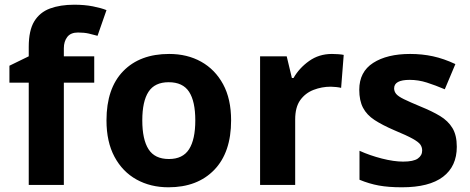

<svg xmlns="http://www.w3.org/2000/svg" viewBox="-20 -785 1997 815"><path d="M380 -434H251V0H102V-434H20V-506L102 -546V-586Q102 -656 125.5 -694.5Q149 -733 192.5 -749Q236 -765 295 -765Q339 -765 374.5 -758Q410 -751 432 -742L394 -633Q377 -638 357 -642.5Q337 -647 311 -647Q280 -647 265.5 -628Q251 -609 251 -580V-546H380Z M961 -274Q961 -138 889.5 -64Q818 10 695 10Q619 10 559.5 -23Q500 -56 466 -119.5Q432 -183 432 -274Q432 -410 503 -483Q574 -556 698 -556Q775 -556 834 -523Q893 -490 927 -427.5Q961 -365 961 -274ZM584 -274Q584 -193 610.5 -151.5Q637 -110 697 -110Q756 -110 782.5 -151.5Q809 -193 809 -274Q809 -355 782.5 -395.5Q756 -436 696 -436Q637 -436 610.5 -395.5Q584 -355 584 -274Z M1389 -556Q1400 -556 1415 -555Q1430 -554 1439 -552L1428 -412Q1421 -414 1407.5 -415.5Q1394 -417 1384 -417Q1346 -417 1311 -403.5Q1276 -390 1254.5 -360Q1233 -330 1233 -278V0H1084V-546H1197L1219 -454H1226Q1250 -496 1292 -526Q1334 -556 1389 -556Z M1919 -162Q1919 -79 1860.5 -34.5Q1802 10 1686 10Q1629 10 1588 2.5Q1547 -5 1506 -22V-145Q1550 -125 1601 -112Q1652 -99 1691 -99Q1735 -99 1753.5 -112Q1772 -125 1772 -146Q1772 -160 1764.5 -171Q1757 -182 1732 -196Q1707 -210 1654 -232Q1603 -254 1570 -275.5Q1537 -297 1521 -327.5Q1505 -358 1505 -404Q1505 -480 1564 -518Q1623 -556 1721 -556Q1772 -556 1818 -546Q1864 -536 1913 -513L1868 -406Q1828 -423 1792 -434.5Q1756 -446 1719 -446Q1653 -446 1653 -410Q1653 -397 1661.5 -386.5Q1670 -376 1694.5 -364Q1719 -352 1767 -332Q1814 -313 1848 -292.5Q1882 -272 1900.5 -241.5Q1919 -211 1919 -162Z"/></svg>

Font: Noto Sans Ethiopic
Style: Bold
Weight: 700
Designer: Monotype Design Team
Foundry: Monotype Imaging Inc.
Version: Version 2.102; ttfautohint (v1.8.4.7-5d5b)